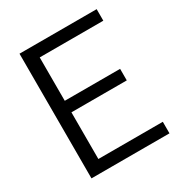

<svg xmlns="http://www.w3.org/2000/svg" viewBox="-173 -863 930 987"><g transform="rotate(-30 291.5 -370.0)"><path d="M84.5 0V-740H542.5V-671.5H165V-68.5H547.5V0ZM135.5 -345.5V-414H493.5V-345.5Z"/></g></svg>

Font: Encode Sans Condensed Thin
Style: Regular
Weight: 400
Version: Version 3.002